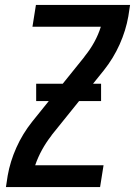

<svg xmlns="http://www.w3.org/2000/svg" viewBox="-20 -755 545 775"><path d="M4 0 11 -46Q21 -103 46 -159Q71 -215 110 -264L321 -526V-527L322 -528Q344 -555 360.5 -585Q377 -615 387 -647H111L125 -735H505L498 -689Q488 -632 463 -576Q438 -520 399 -471L188 -209V-208L187 -207Q166 -180 149.5 -150Q133 -120 122 -88H398L384 0ZM388 -347H126V-417H388Z"/></svg>

Font: Iosevka Term Curly SmBd Obl
Style: Regular
Weight: 600
Italic angle: -9°
Designer: Belleve Invis
Foundry: Belleve Invis
Version: Version 32.3.0